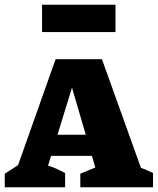

<svg xmlns="http://www.w3.org/2000/svg" viewBox="-39 -788 664 808"><path d="M554 -82Q567 -77 578.5 -72Q590 -67 605 -60V0H299V-57L362 -83L348 -132H176L163 -91Q183 -85 200.5 -77Q218 -69 235 -60V0H-19V-57L37 -93L195 -539H390ZM203 -221H322L264 -419ZM138 -653V-768H447V-653Z"/></svg>

Font: Piazzolla SC ExtraBold
Style: Regular
Weight: 800
Designer: Juan Pablo del Peral
Foundry: Huerta Tipografica
Version: Version 1.330